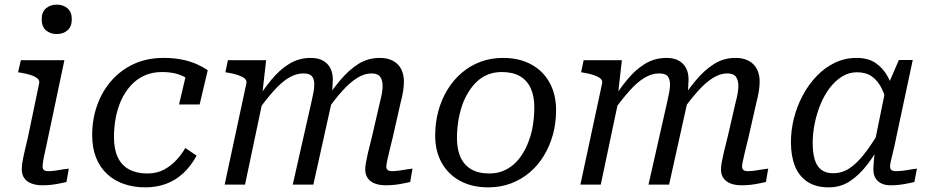

<svg xmlns="http://www.w3.org/2000/svg" viewBox="-20 -797 4024 829"><path d="M74 -65Q74 -79 76.5 -95Q79 -111 85 -138Q91 -165 102 -211L149 -437Q152 -449 142.5 -457.5Q133 -466 114.5 -472.5Q96 -479 70 -483L58 -485L70 -537H258L188 -205Q180 -165 174 -139.5Q168 -114 166 -99.5Q164 -85 164 -78Q164 -68 169.5 -63Q175 -58 188 -58Q204 -58 220 -60.5Q236 -63 251 -65.5Q266 -68 277 -69L267 -11Q252 -8 235.5 -4.5Q219 -1 201 1Q183 3 163 3Q137 3 116.5 -4.5Q96 -12 85 -27.5Q74 -43 74 -65ZM160 -714Q160 -745 178.5 -761Q197 -777 225 -777Q253 -777 271.5 -761Q290 -745 290 -714Q290 -682 271.5 -666Q253 -650 225 -650Q197 -650 178.5 -666Q160 -682 160 -714Z M615 -48Q658 -48 689 -65Q720 -82 743 -107.5Q766 -133 780 -158L829 -125Q804 -79 770 -48Q736 -17 695 -2.5Q654 12 608 12Q558 12 515.5 -2.5Q473 -17 442 -46Q411 -75 394.5 -117Q378 -159 378 -214Q378 -282 399.5 -342.5Q421 -403 461.5 -449Q502 -495 558.5 -521Q615 -547 686 -547Q731 -547 767 -539.5Q803 -532 830.5 -519.5Q858 -507 877 -494L842 -346H753L784 -477Q796 -475 805 -469Q814 -463 819.5 -455Q825 -447 826.5 -438Q828 -429 825 -421Q813 -439 793.5 -454Q774 -469 745.5 -477.5Q717 -486 680 -486Q637 -486 603 -470.5Q569 -455 544 -427Q519 -399 503 -363.5Q487 -328 479.5 -287Q472 -246 472 -205Q472 -153 488.5 -118Q505 -83 537.5 -65.5Q570 -48 615 -48Z M950 0H1038L1117 -375L1112 -386L1129 -537H964L953 -485L965 -483Q990 -479 1008.5 -472.5Q1027 -466 1036.5 -458Q1046 -450 1044 -438ZM1676 -205 1710 -355Q1717 -381 1720.5 -403.5Q1724 -426 1724 -445Q1724 -476 1712 -499Q1700 -522 1676.5 -534.5Q1653 -547 1620 -547Q1569 -547 1527.5 -521Q1486 -495 1448 -449.5Q1410 -404 1372 -344L1387 -314Q1425 -368 1458.5 -405Q1492 -442 1523 -461Q1554 -480 1584 -480Q1611 -480 1621.5 -465.5Q1632 -451 1632 -426Q1632 -413 1629.5 -397Q1627 -381 1620 -354L1587 -211Q1575 -165 1569 -138Q1563 -111 1560 -95Q1557 -79 1557 -65Q1557 -43 1568 -27.5Q1579 -12 1599 -4.5Q1619 3 1646 3Q1666 3 1684 1Q1702 -1 1719 -4.5Q1736 -8 1751 -11L1761 -69Q1750 -68 1735.5 -65.5Q1721 -63 1704.5 -60.5Q1688 -58 1672 -58Q1660 -58 1654 -63Q1648 -68 1648 -78Q1648 -85 1651 -99.5Q1654 -114 1660 -139.5Q1666 -165 1676 -205ZM1244 0H1333L1410 -347Q1411 -353 1412.5 -368.5Q1414 -384 1414.5 -401.5Q1415 -419 1416 -433.5Q1417 -448 1417 -453Q1417 -483 1406 -503.5Q1395 -524 1374 -535.5Q1353 -547 1322 -547Q1271 -547 1229 -521.5Q1187 -496 1150 -450.5Q1113 -405 1075 -344L1090 -314Q1129 -368 1162 -405Q1195 -442 1226.5 -461Q1258 -480 1290 -480Q1317 -480 1327 -467.5Q1337 -455 1337 -432Q1337 -419 1334 -401.5Q1331 -384 1325 -358Z M2263 -188Q2272 -211 2277 -235Q2282 -259 2284.5 -284Q2287 -309 2287 -334Q2287 -382 2271.5 -416Q2256 -450 2225 -468Q2194 -486 2147 -486Q2114 -486 2087.5 -475.5Q2061 -465 2040.5 -446Q2020 -427 2004 -401.5Q1988 -376 1977 -347Q1969 -324 1963.5 -299.5Q1958 -275 1955.5 -250Q1953 -225 1953 -201Q1953 -152 1968.5 -118Q1984 -84 2015 -66Q2046 -48 2093 -48Q2126 -48 2152.5 -59Q2179 -70 2199.5 -88.5Q2220 -107 2236 -132.5Q2252 -158 2263 -188ZM1859 -212Q1859 -267 1872.5 -317Q1886 -367 1911.5 -409Q1937 -451 1973 -482Q2009 -513 2054 -530Q2099 -547 2152 -547Q2221 -547 2272.5 -519.5Q2324 -492 2352.5 -441Q2381 -390 2381 -321Q2381 -266 2367.5 -216.5Q2354 -167 2328.5 -125Q2303 -83 2267 -52.5Q2231 -22 2186 -5Q2141 12 2088 12Q2019 12 1967.5 -15.5Q1916 -43 1887.5 -93.5Q1859 -144 1859 -212Z M2486 0H2574L2653 -375L2648 -386L2665 -537H2500L2489 -485L2501 -483Q2526 -479 2544.5 -472.5Q2563 -466 2572.5 -458Q2582 -450 2580 -438ZM3212 -205 3246 -355Q3253 -381 3256.5 -403.5Q3260 -426 3260 -445Q3260 -476 3248 -499Q3236 -522 3212.5 -534.5Q3189 -547 3156 -547Q3105 -547 3063.5 -521Q3022 -495 2984 -449.5Q2946 -404 2908 -344L2923 -314Q2961 -368 2994.5 -405Q3028 -442 3059 -461Q3090 -480 3120 -480Q3147 -480 3157.5 -465.5Q3168 -451 3168 -426Q3168 -413 3165.5 -397Q3163 -381 3156 -354L3123 -211Q3111 -165 3105 -138Q3099 -111 3096 -95Q3093 -79 3093 -65Q3093 -43 3104 -27.5Q3115 -12 3135 -4.5Q3155 3 3182 3Q3202 3 3220 1Q3238 -1 3255 -4.5Q3272 -8 3287 -11L3297 -69Q3286 -68 3271.5 -65.5Q3257 -63 3240.5 -60.5Q3224 -58 3208 -58Q3196 -58 3190 -63Q3184 -68 3184 -78Q3184 -85 3187 -99.5Q3190 -114 3196 -139.5Q3202 -165 3212 -205ZM2780 0H2869L2946 -347Q2947 -353 2948.5 -368.5Q2950 -384 2950.5 -401.5Q2951 -419 2952 -433.5Q2953 -448 2953 -453Q2953 -483 2942 -503.5Q2931 -524 2910 -535.5Q2889 -547 2858 -547Q2807 -547 2765 -521.5Q2723 -496 2686 -450.5Q2649 -405 2611 -344L2626 -314Q2665 -368 2698 -405Q2731 -442 2762.5 -461Q2794 -480 2826 -480Q2853 -480 2863 -467.5Q2873 -455 2873 -432Q2873 -419 2870 -401.5Q2867 -384 2861 -358Z M3846 -376 3812 -333Q3804 -380 3787.5 -414Q3771 -448 3745 -466.5Q3719 -485 3680 -485Q3646 -485 3616.5 -467Q3587 -449 3563.5 -418.5Q3540 -388 3523.5 -348.5Q3507 -309 3498 -265.5Q3489 -222 3489 -180Q3489 -138 3497.5 -109Q3506 -80 3525.5 -64.5Q3545 -49 3577 -49Q3615 -49 3646.5 -69.5Q3678 -90 3709.5 -129.5Q3741 -169 3776 -228L3795 -198Q3762 -135 3726 -88Q3690 -41 3649.5 -14.5Q3609 12 3558 12Q3503 12 3466.5 -12Q3430 -36 3412.5 -79.5Q3395 -123 3395 -183Q3395 -235 3408 -286.5Q3421 -338 3446 -385Q3471 -432 3506 -468.5Q3541 -505 3584.5 -526Q3628 -547 3679 -547Q3729 -547 3762 -524Q3795 -501 3815 -462.5Q3835 -424 3846 -376ZM3921 -538 3850 -205Q3842 -165 3835.5 -139.5Q3829 -114 3826 -99.5Q3823 -85 3823 -78Q3823 -68 3829 -63Q3835 -58 3847 -58Q3872 -58 3896.5 -62.5Q3921 -67 3939 -69L3928 -11Q3914 -8 3897 -4.5Q3880 -1 3862.5 1Q3845 3 3825 3Q3802 3 3785.5 -5Q3769 -13 3760 -28Q3751 -43 3751 -65Q3751 -77 3753 -102Q3755 -127 3759 -162L3751 -154L3803 -409L3808 -415L3861 -538Z"/></svg>

Font: Roboto Serif
Style: Italic
Weight: 400
Italic angle: -10°
Designer: Greg Gazdowicz
Foundry: Commercial Type
Version: Version 1.008